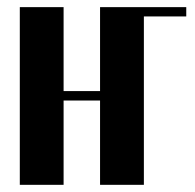

<svg xmlns="http://www.w3.org/2000/svg" viewBox="-20 -515 544 535"><path d="M35.2 -495.1H157.2V-261.2H258.8V-495.1H499V-469.2H380.9V0H258.8V-234.9H157.2V0H35.2Z"/></svg>

Font: Moniqa Black Heading
Style: Regular
Weight: 900
Designer: Rajesh Rajput
Foundry: Rajesh Rajput
Version: Version 1.000